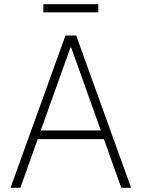

<svg xmlns="http://www.w3.org/2000/svg" viewBox="-20 -897 676 917"><path d="M77.1 0H30.2L292.6 -727.3H343.8L606.2 0H559.3L476.2 -232.6H160.2ZM174.7 -273.8H461.6L320 -670.1H316.4ZM449.6 -876.8V-838.1H187.1V-876.8Z"/></svg>

Font: Inter Extra Light BETA
Style: Regular
Weight: 200
Designer: Rasmus Andersson
Foundry: rsms
Version: Version 3.011;git-f93a4a705